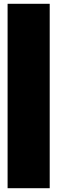

<svg xmlns="http://www.w3.org/2000/svg" viewBox="-20 -848 302 1012"><path d="M242 144H20V-828H242Z"/></svg>

Font: Fz Poppins Black
Style: Regular
Weight: 900
Designer: Ninad Kale (Devanagari), Jonny Pinhorn (Latin)
Foundry: Indian Type Foundry
Version: Vit hóa bi Vntype.Com & FontZin.Com